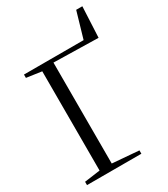

<svg xmlns="http://www.w3.org/2000/svg" viewBox="-221 -1019 983 1121"><g transform="rotate(-30 271.0 -459.0)"><path d="M24.5 0V-22.5L130.5 -37V-706L28.5 -720.5V-743H430.5L481.5 -918H523L513 -711L212.5 -717.5V-37L391 -22.5V0Z"/></g></svg>

Font: Merriweather 120pt Light
Style: Regular
Weight: 300
Version: Version 2.100